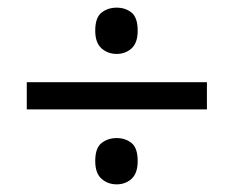

<svg xmlns="http://www.w3.org/2000/svg" viewBox="-20 -603 612 502"><path d="M285 -462Q262 -462 245.5 -476.5Q229 -491 229 -523Q229 -557 245.5 -570Q262 -583 285 -583Q308 -583 324 -570Q340 -557 340 -523Q340 -491 324 -476.5Q308 -462 285 -462ZM50 -317V-388H521V-317ZM285 -121Q262 -121 245.5 -135.5Q229 -150 229 -182Q229 -216 245.5 -229Q262 -242 285 -242Q308 -242 324 -229Q340 -216 340 -182Q340 -150 324 -135.5Q308 -121 285 -121Z"/></svg>

Font: Noto Sans Tagbanwa
Style: Regular
Weight: 400
Designer: Monotype Design Team
Foundry: Monotype Imaging Inc.
Version: Version 2.001; ttfautohint (v1.8.4.7-5d5b)